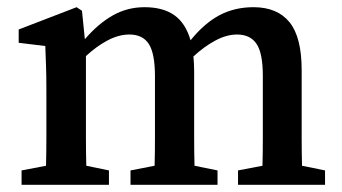

<svg xmlns="http://www.w3.org/2000/svg" viewBox="-20 -514 950 534"><path d="M884 -40V0H642V-40L710 -53Q711 -90 711 -133Q711 -176 711 -210V-303Q711 -366 693.5 -392Q676 -418 639 -418Q610 -418 578.5 -401Q547 -384 518 -357Q519 -347 519.5 -336Q520 -325 520 -314V-210Q520 -176 520 -133Q520 -90 521 -53L585 -40V0H343V-40L410 -53Q411 -90 411 -133Q411 -176 411 -210V-302Q411 -365 394 -391.5Q377 -418 340 -418Q310 -418 279 -401.5Q248 -385 219 -358V-210Q219 -177 219 -133.5Q219 -90 220 -53L283 -40V0H40V-40L108 -53Q109 -91 109 -134Q109 -177 109 -210V-264Q109 -305 108 -330.5Q107 -356 106 -386L32 -395V-432L193 -494L208 -484L216 -405Q253 -448 293.5 -471Q334 -494 382 -494Q433 -494 464.5 -472Q496 -450 510 -402Q549 -450 591 -472Q633 -494 685 -494Q751 -494 785 -452.5Q819 -411 819 -319V-210Q819 -176 819 -133Q819 -90 820 -53Z"/></svg>

Font: Source Serif Pro Semibold
Style: Regular
Weight: 600
Designer: Frank Grießhammer
Foundry: Adobe Systems Incorporated
Version: Version 1.014;PS Version 1.0;hotconv 1.0.73;makeotf.lib2.5.5